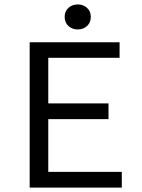

<svg xmlns="http://www.w3.org/2000/svg" viewBox="-20 -847 640 867"><path d="M114 0V-656H520V-586H198V-380H470V-309H198V-71H530V0ZM331 -714Q306 -714 289 -729.5Q272 -745 272 -771Q272 -796 289 -811.5Q306 -827 331 -827Q356 -827 373 -811.5Q390 -796 390 -771Q390 -745 373 -729.5Q356 -714 331 -714Z"/></svg>

Font: Source Code Pro
Style: Regular
Weight: 400
Monospace: yes
Designer: Paul D. Hunt, Teo Tuominen
Foundry: Adobe Systems Incorporated
Version: Version 1.018;hotconv 1.0.116;makeotfexe 2.5.65601